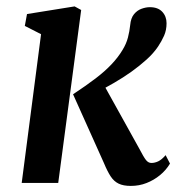

<svg xmlns="http://www.w3.org/2000/svg" viewBox="-20 -586 567 615"><path d="M49.5 0 111.5 -476.5 59.5 -503 66.5 -541 219 -565.5 240 -554 166.5 0ZM399 9.5Q375 9.5 360 2.2Q345 -5 334.5 -21Q324 -37 313 -63.5L214 -284Q255.5 -311.5 285.8 -334.5Q316 -357.5 337.2 -380Q358.5 -402.5 372.5 -426Q384.5 -445.5 389.8 -465.8Q395 -486 397 -505.5Q399 -528 409.2 -540.5Q419.5 -553 433.5 -558Q447.5 -563 460 -563Q486 -563 499.8 -548.2Q513.5 -533.5 513.5 -511.5Q513.5 -489.5 505.5 -471.5Q497.5 -453.5 486 -436.5Q471.5 -415 449.2 -395Q427 -375 400.8 -356.2Q374.5 -337.5 346 -321Q317.5 -304.5 290 -289.5L305 -328L425.5 -111Q440 -83 447.5 -73.5Q455 -64 465 -64Q475.5 -64 486.8 -69.2Q498 -74.5 510.5 -89L524.5 -62Q512 -41 492.5 -25Q473 -9 449.5 0.2Q426 9.5 399 9.5Z"/></svg>

Font: Merriweather 24pt SemiBold
Style: Italic
Weight: 600
Italic angle: -7.8°
Version: Version 2.101